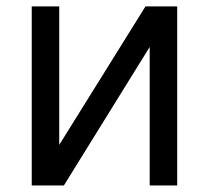

<svg xmlns="http://www.w3.org/2000/svg" viewBox="-20 -565 637 585"><path d="M423.3 -545.5H519.9V0H436.1V-421.9L174.7 0H76.7V-545.5H160.5V-123.6Z"/></svg>

Font: Fast_Sans-Dotted
Style: Regular
Weight: 400
Version: Version 3.018